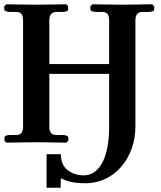

<svg xmlns="http://www.w3.org/2000/svg" viewBox="-21 -667 754 899"><path d="M490 -74C490 90 434 154 372 154C334 154 308 141 288 123C274 109 264 86 264 55H197V212H263C263 207 263 174 264 172V168C266 168 267 169 269 170C286 178 314 191 379 191C516 191 613 72 613 -75V-571C613 -596 622 -611 646 -611H672C690 -611 701 -615 701 -623V-638L691 -647C691 -647 585 -645 550 -645C511 -645 412 -647 412 -647L402 -638V-623C402 -615 416 -611 432 -611H458C481 -611 490 -599 490 -571V-367H210V-571C210 -596 219 -611 243 -611H269C287 -611 298 -615 298 -623V-638L289 -647C289 -647 183 -645 147 -645C109 -645 9 -647 9 -647L-1 -638V-623C-1 -615 13 -611 29 -611H55C78 -611 87 -599 87 -571V-75C87 -50 79 -35 55 -35H29C11 -35 0 -31 0 -23V-8L9 1C9 1 115 -1 151 -1C189 -1 289 1 289 1L299 -8V-23C299 -31 285 -35 269 -35H243C220 -35 210 -47 210 -75V-321H490Z"/></svg>

Font: Libertinus Serif Semibold
Style: Regular
Weight: 600
Designer: Philipp H. Poll, Khaled Hosny
Foundry: Caleb Maclennan
Version: Version 7.050;RELEASE